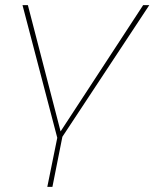

<svg xmlns="http://www.w3.org/2000/svg" viewBox="-20 -537 604 751"><path d="M204 2 68 -517H89L217 -23L540 -517H564L224 -2L185 194H165Z"/></svg>

Font: Montserrat Thin
Style: Italic
Weight: 100
Italic angle: -11.3°
Designer: Julieta Ulanovsky
Foundry: Julieta Ulanovsky
Version: Version 9.000; ttfautohint (v1.8.4.7-5d5b)